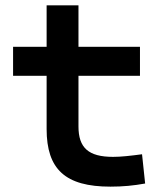

<svg xmlns="http://www.w3.org/2000/svg" viewBox="-20 -694 626 724"><path d="M396.5 9.8C443.8 9.8 483.4 5.9 527.3 -2L515.6 -112.3C470.7 -106.4 437 -102.5 406.2 -102.5C313.5 -102.5 275.9 -136.7 275.9 -217.3V-408.2H507.8V-517.6H275.9V-673.8H155.8V-517.6H29.3V-408.2H155.8V-207.5C155.8 -55.7 226.1 9.8 396.5 9.8Z"/></svg>

Font: Cascadia Code PL SemiBold
Style: Regular
Weight: 600
Monospace: yes
Designer: Aaron Bell
Foundry: Saja Typeworks
Version: Version 2404.023